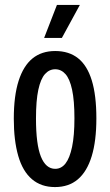

<svg xmlns="http://www.w3.org/2000/svg" viewBox="-20 -747 447 779"><path d="M203 12Q147 12 109.5 -20Q72 -52 54 -114.5Q36 -177 36 -265Q36 -358 55.5 -419Q75 -480 112 -510Q149 -540 204 -540Q260 -540 297 -510.5Q334 -481 352.5 -420.5Q371 -360 371 -267Q371 -175 352 -113Q333 -51 296 -19.5Q259 12 203 12ZM204 -62Q229 -62 246 -84Q263 -106 272.5 -151.5Q282 -197 282 -267Q282 -339 272.5 -383Q263 -427 245.5 -446.5Q228 -466 204 -466Q180 -466 162.5 -446.5Q145 -427 135.5 -383Q126 -339 126 -266Q126 -161 146 -111.5Q166 -62 204 -62ZM231 -593H159L211 -727H304Z"/></svg>

Font: Bricolage Grotesque 36pt Condensed
Style: Regular
Weight: 400
Width: 3
Designer: Mathieu Triay
Foundry: Atelier Triay
Version: Version 1.001;gftools[0.9.33.dev8+g029e19f]